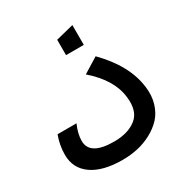

<svg xmlns="http://www.w3.org/2000/svg" viewBox="-168 -837 927 974"><g transform="rotate(-30 296.0 -350.0)"><path d="M161 -268Q139 -219 139 -177Q139 -92 281 -92Q363 -92 411.5 -130.5Q460 -169 449 -256Q437 -363 326 -459L415 -514Q541 -386 557 -252Q564 -199 550.5 -154.5Q537 -110 509.5 -80.5Q482 -51 443 -30Q404 -9 361 0.5Q318 10 272 10Q157 10 93.5 -34.5Q30 -79 30 -159Q30 -214 50 -268ZM288 -594V-684L392 -710V-594Z"/></g></svg>

Font: LT Superior Semi-bold
Style: Regular
Weight: 600
Designer: Daniel Lyons
Foundry: LyonsType
Version: Version 1.0